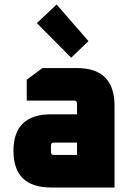

<svg xmlns="http://www.w3.org/2000/svg" viewBox="-20 -835 594 855"><path d="M208 0Q40 0 40 -163Q40 -326 208 -326H323V-374Q323 -387 310 -387H99V-480L169 -532H322Q490 -532 490 -364V0ZM207 -158Q207 -145 220 -145H323V-200H220Q207 -200 207 -187ZM144 -732 232 -815 374 -652 297 -578Z"/></svg>

Font: Oxanium ExtraBold
Style: Regular
Weight: 800
Designer: Severin Meyer
Version: Version 2.000